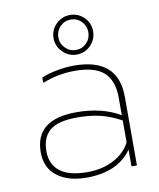

<svg xmlns="http://www.w3.org/2000/svg" viewBox="-83 -790 720 870"><g transform="rotate(-10 277.0 -354.5)"><path d="M207 -633Q207 -671 234 -697.5Q261 -724 298 -724Q336 -724 362.5 -697.5Q389 -671 389 -633Q389 -596 362.5 -569Q336 -542 298 -542Q261 -542 234 -569Q207 -596 207 -633ZM367 -633Q367 -662 347 -682.5Q327 -703 298 -703Q269 -703 249 -682.5Q229 -662 229 -633Q229 -604 249.5 -583.5Q270 -563 298 -563Q327 -563 347 -583.5Q367 -604 367 -633ZM60 -134Q60 -285 250 -285Q368 -285 451 -236V-317Q451 -395 409.5 -433Q368 -471 276 -471Q198 -471 126 -442V-467Q155 -479 196 -487Q237 -495 276 -495Q479 -495 479 -316V0H454V-77Q389 15 246 15Q161 15 110.5 -23.5Q60 -62 60 -134ZM451 -111V-212Q403 -238 357 -249.5Q311 -261 250 -261Q162 -261 124 -229.5Q86 -198 86 -134Q86 -74 127.5 -41.5Q169 -9 254 -9Q321 -9 373.5 -36Q426 -63 451 -111Z"/></g></svg>

Font: Prompt Thin
Style: Regular
Weight: 250
Designer: Katatrad Team
Foundry: CadsonDemak
Version: Version 1.001